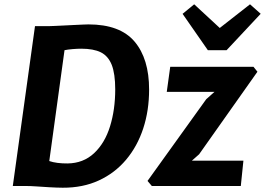

<svg xmlns="http://www.w3.org/2000/svg" viewBox="-20 -869 1238 897"><path d="M272.7 8Q243.7 7.7 211.2 5.8Q178.7 3.8 150.3 1.9Q121.8 0 104.5 0H39.8L143.5 -747H212.5Q217.6 -747 235.2 -747.8Q252.9 -748.5 276.9 -749.8Q300.9 -751 325.1 -752.2Q349.3 -753.5 367.9 -754.2Q386.6 -755 393.1 -755Q540.6 -755 608.6 -674.8Q676.6 -594.6 676.6 -450.6Q676.6 -352.6 649.1 -268.8Q621.6 -185.1 569 -122.7Q516.5 -60.4 441.8 -26Q367.2 8.5 272.7 8ZM295.2 -105.4Q369.1 -106.1 419.7 -153.4Q469.9 -200.5 494.1 -278.8Q518.3 -357 518.3 -451.6Q518.3 -524.4 501.8 -566.5Q485.1 -607.7 451 -624.6Q416.9 -641.5 359.6 -641.5Q342.1 -641.5 319 -639.6Q295.9 -637.6 281.4 -634.5L210.2 -116.6Q226.8 -110.8 248.9 -108Q271 -105.2 295.2 -105.4ZM1105 0H689.4L669.2 -23.7L943.4 -405.4L982 -439.8H759.1L775.3 -557H1164.2L1182.7 -533.9L910.3 -148.3L876.6 -118.5H1117.2ZM1038.6 -634.5H951.1L833 -804.3L887.2 -848.9L1006.7 -738.3L1148 -848.9L1197.9 -804.6Z"/></svg>

Font: Merriweather Sans Variable Regular
Style: Italic
Weight: 300
Italic angle: -8°
Designer: Eben Sorkin
Foundry: Eben Sorkin
Version: Version 2.001